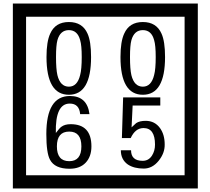

<svg xmlns="http://www.w3.org/2000/svg" viewBox="-20 -980 1195 1090"><path d="M1103 90H53V-960H1103ZM1028 15V-885H128V15ZM497 -656Q497 -442 371 -442Q244 -442 244 -656Q244 -744 265 -789Q294 -855 371 -855Q448 -855 477 -789Q497 -745 497 -656ZM444 -656Q444 -723 435 -752Q420 -809 371 -809Q322 -809 306 -752Q298 -723 298 -656Q298 -587 306 -553Q322 -488 371 -488Q419 -488 435 -554Q444 -587 444 -656ZM917 -656Q917 -442 791 -442Q664 -442 664 -656Q664 -744 685 -789Q714 -855 791 -855Q868 -855 897 -789Q917 -745 917 -656ZM864 -656Q864 -723 855 -752Q840 -809 791 -809Q742 -809 726 -752Q718 -723 718 -656Q718 -587 726 -553Q742 -488 791 -488Q839 -488 855 -554Q864 -587 864 -656ZM499 -149Q499 -91 466.5 -56.5Q434 -22 375 -22Q291 -22 264 -73Q243 -111 243 -219Q243 -435 377 -435Q475 -435 488 -332H435Q430 -392 376 -392Q293 -392 297 -225Q318 -253 328 -260Q348 -275 381 -275Q499 -275 499 -149ZM442 -149Q442 -233 373 -233Q303 -233 303 -149Q303 -65 373 -65Q442 -65 442 -149ZM915 -160Q916 -111 880.5 -67Q845 -23 796 -23Q741 -23 706 -46Q666 -74 666 -127H724Q724 -67 790 -67Q824 -67 843 -97Q860 -124 860 -159Q860 -253 795 -253Q748 -253 722 -196H672L679 -427H890V-381H733L727 -257Q740 -269 753 -281Q772 -294 807 -294Q859 -294 889 -252Q915 -215 915 -160Z"/></svg>

Font: Unicode BMP Fallback SIL
Style: Regular
Weight: 400
Foundry: NRSI, SIL International
Version: Version 5.1 Based on Unicode 5.1